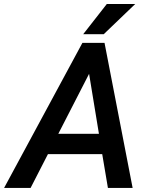

<svg xmlns="http://www.w3.org/2000/svg" viewBox="-65 -921 735 941"><path d="M436 -165.5H169.9L85 0H-44.9L338.9 -710.9H447.3L585 0H463.9ZM220.7 -265.1H419.9L371.6 -559.1ZM458.5 -901.4H597.7L443.4 -753.4H342.8Z"/></svg>

Font: Roboto Medium
Style: Italic
Weight: 500
Italic angle: -12°
Designer: Google
Version: Version 2.134; 2016